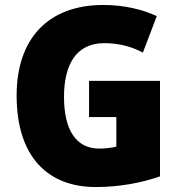

<svg xmlns="http://www.w3.org/2000/svg" viewBox="-20 -744 726 774"><path d="M339 -418V-272H449V-153C432 -148 401 -145 380 -145C288 -145 238 -218 238 -354C238 -480 285 -570 400 -570C458 -570 509 -557 556 -532L612 -679C557 -705 481 -724 397 -724C171 -724 47 -585 47 -359C47 -114 171 10 366 10C461 10 551 -7 625 -33V-418Z"/></svg>

Font: Noto Sans Devanagari SemiCondensed Black
Style: Regular
Weight: 900
Width: 4
Designer: Jelle Bosma - Monotype Design Team
Foundry: Monotype Imaging Inc.
Version: Version 2.004